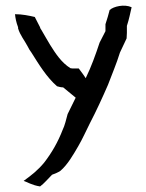

<svg xmlns="http://www.w3.org/2000/svg" viewBox="-20 -498 524 690"><path d="M34 -447C35 -435 38 -418 45 -400V-396C52 -372 68 -353 79 -332C82 -325 89 -314 93 -309C120 -266 148 -220 185 -188C192 -186 199 -184 207 -184L252 -147C243 -128 233 -109 223 -88C218 -70 213 -47 205 -31C188 13 166 51 139 86C117 113 93 132 65 152C75 155 96 168 124 172C138 162 153 144 167 130C178 126 188 122 197 116C223 94 244 57 262 26C275 4 291 -31 303 -55C326 -99 348 -147 368 -193C383 -233 398 -267 411 -309L435 -360C435 -367 436 -373 436 -380V-405C444 -429 448 -451 453 -472C427 -484 388 -475 374 -462C370 -446 365 -429 359 -411V-386C352 -372 345 -359 338 -345C323 -300 308 -258 288 -217C280 -230 271 -241 263 -252H240C237 -252 235 -253 233 -253C201 -273 180 -305 160 -337C149 -355 139 -373 129 -390C127 -393 124 -397 124 -400L105 -437C84 -442 59 -447 34 -447Z"/></svg>

Font: SolarCharger
Style: 550
Weight: 400
Designer: Mew Too
Foundry: Cannot Into Space Fonts/KineticPlasma Fonts
Version: Version 1.100